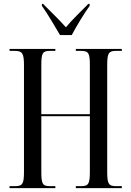

<svg xmlns="http://www.w3.org/2000/svg" viewBox="-20 -965 673 985"><path d="M288 -785H348C372 -830 412 -897 440 -935V-945H433C395 -906 353 -867 318 -825C282 -866 238 -907 201 -945H195V-935C222 -897 262 -830 288 -785ZM29 0H264V-10H236C198 -10 192 -22 192 -84V-369H441V-86C441 -22 435 -10 395 -10H369V0H605V-10H576C537 -10 530 -22 530 -84V-630C530 -692 537 -704 576 -704H605V-714H369V-704H395C435 -704 441 -692 441 -630V-379H192V-631C192 -692 198 -704 236 -704H264V-714H29V-704H54C95 -704 103 -692 103 -629V-84C103 -22 96 -10 57 -10H29Z"/></svg>

Font: Noto Serif Display ExtraCondensed
Style: Regular
Weight: 400
Width: 2
Designer: Monotype Design Team
Foundry: Monotype Imaging Inc.
Version: Version 2.009